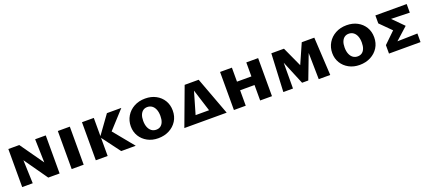

<svg xmlns="http://www.w3.org/2000/svg" viewBox="43 -1358 4976 2242"><g transform="rotate(-20 2531.5 -236.5)"><path d="M73 0V-473H187L204 0ZM455 0H397L128 -383V-473H209L448 -134ZM538 -473V0H419L406 -473Z M688 0V-473H837V0Z M1303 0 1127 -236 1298 -473H1477L1226 -198L1242 -296L1484 0ZM988 0V-473H1135V0Z M1763 8Q1689 8 1631 -23.5Q1573 -55 1540 -109Q1507 -163 1507 -231Q1507 -301 1541 -358Q1575 -415 1635.5 -448Q1696 -481 1774 -481Q1849 -481 1907 -450Q1965 -419 1998 -364.5Q2031 -310 2031 -239Q2031 -166 1996 -110.5Q1961 -55 1900.5 -23.5Q1840 8 1763 8ZM1775 -94Q1806 -94 1828 -109.5Q1850 -125 1862 -155Q1874 -185 1874 -229Q1874 -277 1860 -310.5Q1846 -344 1821.5 -361.5Q1797 -379 1764 -379Q1734 -379 1712 -363.5Q1690 -348 1677.5 -318Q1665 -288 1665 -243Q1665 -196 1679 -162.5Q1693 -129 1717.5 -111.5Q1742 -94 1775 -94Z M2088 0 2264 -473H2438L2614 0H2461L2325 -430H2360L2235 0ZM2164 0 2198 -97H2499L2543 0Z M3030 0V-473H3177V0ZM2704 0V-473H2851V0ZM2757 -192V-299H3122V-192Z M3758 0 3751 -406 3788 -421 3638 -27H3561L3390 -439L3430 -473H3498L3639 -165H3583L3719 -473H3875L3901 0ZM3318 0 3341 -473H3440L3438 0Z M4266 8Q4192 8 4134 -23.5Q4076 -55 4043 -109Q4010 -163 4010 -231Q4010 -301 4044 -358Q4078 -415 4138.5 -448Q4199 -481 4277 -481Q4352 -481 4410 -450Q4468 -419 4501 -364.5Q4534 -310 4534 -239Q4534 -166 4499 -110.5Q4464 -55 4403.5 -23.5Q4343 8 4266 8ZM4278 -94Q4309 -94 4331 -109.5Q4353 -125 4365 -155Q4377 -185 4377 -229Q4377 -277 4363 -310.5Q4349 -344 4324.5 -361.5Q4300 -379 4267 -379Q4237 -379 4215 -363.5Q4193 -348 4180.5 -318Q4168 -288 4168 -243Q4168 -196 4182 -162.5Q4196 -129 4220.5 -111.5Q4245 -94 4278 -94Z M4631 0V-105L4820 -288L4818 -190L4634 -374V-473H5023V-366L4767 -373L4750 -415L4925 -238L4735 -67V-100L5023 -107V0Z"/></g></svg>

Font: Ysabeau SC ExtraBold
Style: Regular
Weight: 800
Designer: Christian Thalmann (Catharsis Fonts)
Version: Version 2.001;gftools[0.9.30]; featfreeze: smcp